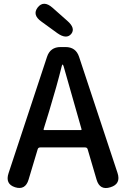

<svg xmlns="http://www.w3.org/2000/svg" viewBox="-20 -984 662 1008"><path d="M59 -1Q6 -18 25 -75L227 -686Q244 -737 298 -737H324Q378 -737 395 -686L597 -76Q616 -18 560 -1Q504 17 487 -41L440 -201Q437 -210 427 -210H191Q181 -210 178 -201L130 -41Q113 16 59 -1ZM209 -306Q208 -301 213 -301H404Q409 -301 408 -306L314 -636Q311 -645 308.5 -645Q306 -645 304 -636Q279 -535 238 -400ZM354 -806Q329 -776 281 -810L197 -871Q148 -906 178 -945Q209 -984 255 -944L333 -875Q378 -836 354 -806Z"/></svg>

Font: Resource Han Rounded KR Medium
Style: Regular
Weight: 500
Designer: Cyano Hao (round all glyphs); Ryoko NISHIZUKA 西塚涼子 (kana, bopomofo & ideographs); Paul D. Hunt (Latin, Greek & Cyrillic)
Foundry: Cyano Hao
Version: 0.990